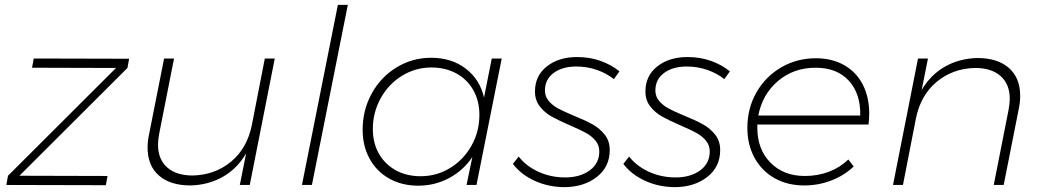

<svg xmlns="http://www.w3.org/2000/svg" viewBox="-20 -762 4295 791"><path d="M512 -520 505 -482 60 -38 423 -37 416 1 6 0 13 -38 458 -482 112 -483 119 -521Z M588 -154Q588 -180 594 -208L656 -521H697L636 -212Q631 -185 631 -166Q631 -106 668.5 -72.5Q706 -39 774 -39Q866 -41 932.5 -96.5Q999 -152 1018 -249L1071 -521H1112L1009 0H968L994 -130Q957 -67 898 -33.5Q839 0 765 2Q681 2 634.5 -39Q588 -80 588 -154Z M1413 -742 1265 0H1224L1372 -742Z M1474 -227Q1474 -309 1511.5 -377Q1549 -445 1614 -484.5Q1679 -524 1756 -524Q1840 -524 1898.5 -479.5Q1957 -435 1974 -360L2006 -521H2047L1943 0H1902L1926 -115Q1888 -59 1829.5 -28Q1771 3 1703 3Q1636 3 1584 -26Q1532 -55 1503 -107.5Q1474 -160 1474 -227ZM1955 -289Q1955 -346 1930 -390.5Q1905 -435 1860 -459.5Q1815 -484 1757 -484Q1692 -484 1636.5 -450Q1581 -416 1548.5 -357.5Q1516 -299 1516 -230Q1516 -173 1541 -129Q1566 -85 1610.5 -60.5Q1655 -36 1713 -36Q1779 -36 1834.5 -70Q1890 -104 1922.5 -162Q1955 -220 1955 -289Z M2093 -87 2117 -117Q2148 -77 2199 -54Q2250 -31 2308 -31Q2370 -31 2409.5 -60Q2449 -89 2449 -138Q2449 -164 2433 -183Q2417 -202 2393 -215Q2369 -228 2327 -246Q2279 -267 2251.5 -282.5Q2224 -298 2204 -323.5Q2184 -349 2184 -385Q2184 -450 2233 -488.5Q2282 -527 2357 -527Q2410 -527 2454.5 -511Q2499 -495 2532 -468L2509 -436Q2479 -460 2439 -474Q2399 -488 2354 -488Q2297 -488 2261 -461.5Q2225 -435 2225 -389Q2225 -364 2241 -345.5Q2257 -327 2280.5 -314.5Q2304 -302 2345 -285Q2392 -266 2421.5 -249.5Q2451 -233 2471.5 -207Q2492 -181 2492 -144Q2492 -75 2439.5 -33.5Q2387 8 2307 9Q2240 9 2183 -17Q2126 -43 2093 -87Z M2548 -87 2572 -117Q2603 -77 2654 -54Q2705 -31 2763 -31Q2825 -31 2864.5 -60Q2904 -89 2904 -138Q2904 -164 2888 -183Q2872 -202 2848 -215Q2824 -228 2782 -246Q2734 -267 2706.5 -282.5Q2679 -298 2659 -323.5Q2639 -349 2639 -385Q2639 -450 2688 -488.5Q2737 -527 2812 -527Q2865 -527 2909.5 -511Q2954 -495 2987 -468L2964 -436Q2934 -460 2894 -474Q2854 -488 2809 -488Q2752 -488 2716 -461.5Q2680 -435 2680 -389Q2680 -364 2696 -345.5Q2712 -327 2735.5 -314.5Q2759 -302 2800 -285Q2847 -266 2876.5 -249.5Q2906 -233 2926.5 -207Q2947 -181 2947 -144Q2947 -75 2894.5 -33.5Q2842 8 2762 9Q2695 9 2638 -17Q2581 -43 2548 -87Z M3100 -249V-236Q3100 -147 3154 -92Q3208 -37 3296 -37Q3349 -37 3395 -54.5Q3441 -72 3475 -105L3497 -76Q3458 -39 3405 -18.5Q3352 2 3293 2Q3224 2 3171 -28Q3118 -58 3088.5 -112Q3059 -166 3059 -235Q3059 -316 3096.5 -381.5Q3134 -447 3198.5 -484.5Q3263 -522 3341 -522Q3408 -522 3458 -493.5Q3508 -465 3534.5 -413.5Q3561 -362 3561 -294Q3561 -272 3558 -249ZM3104 -286H3524Q3526 -376 3477 -429.5Q3428 -483 3340 -483Q3250 -483 3185.5 -428.5Q3121 -374 3104 -286Z M4183 -367Q4183 -342 4177 -313L4115 0H4074L4135 -309Q4140 -336 4140 -355Q4140 -415 4102.5 -448.5Q4065 -482 3997 -482Q3905 -480 3838.5 -424.5Q3772 -369 3753 -272L3700 0H3659L3762 -521H3803L3777 -391Q3814 -454 3873 -487.5Q3932 -521 4006 -523Q4090 -523 4136.5 -482Q4183 -441 4183 -367Z"/></svg>

Font: TypoPRO Montserrat
Style: Italic
Weight: 275
Italic angle: -11.3°
Designer: Julieta Ulanovsky
Foundry: Julieta Ulanovsky
Version: Version 6.001